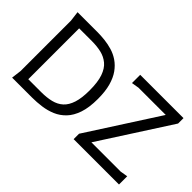

<svg xmlns="http://www.w3.org/2000/svg" viewBox="-89 -1076 1452 1452"><g transform="rotate(45 636.5 -350.0)"><path d="M90 0 100 -80V-620L90 -700H302Q340 -700 381 -695.5Q422 -691 462.5 -679Q503 -667 539 -642.5Q575 -618 603 -579Q631 -540 647 -482.5Q663 -425 663 -345Q663 -253 642 -191Q621 -129 584.5 -91Q548 -53 502 -33.5Q456 -14 404.5 -7Q353 0 302 0ZM185 -78H323Q382 -78 428.5 -89.5Q475 -101 507 -130Q539 -159 556 -211.5Q573 -264 573 -346Q573 -435 554 -489.5Q535 -544 500.5 -572.5Q466 -601 421 -611.5Q376 -622 323 -622H185ZM748 0V-58L1111 -622H820L760 -612V-700H1223V-642L860 -78H1173L1233 -88V0Z"/></g></svg>

Font: AR One Sans
Style: Regular
Weight: 400
Designer: Niteesh Yadav
Foundry: Niteesh Yadav
Version: Version 1.001;gftools[0.9.33]